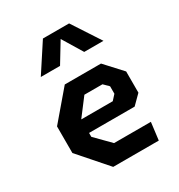

<svg xmlns="http://www.w3.org/2000/svg" viewBox="-190 -946 1001 1073"><g transform="rotate(-30 310.0 -409.0)"><path d="M68.3 -181.2V-352.9L222.9 -534.2H456.7L556.4 -425.8V-288.8L499.2 -231.8H171.1V-319.1H408.4L437.2 -350.8V-398.9L405.9 -429.8H289.2L205.1 -319.2V-206.7L297.6 -112.8H535.3L521.2 0H227.1ZM245.6 -817.7H414.4L532.2 -637.4H408L313.5 -793.1H346.5L252 -637.4H127.8Z"/></g></svg>

Font: Monaspace Krypton Var
Style: Regular
Weight: 400
Designer: Riley Cran and the Lettermatic Team
Version: Version 1.101 (Monaspace Krypton Var)